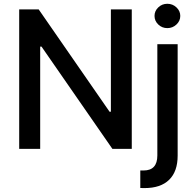

<svg xmlns="http://www.w3.org/2000/svg" viewBox="-20 -776 1018 1001"><path d="M667 -727.1V0H565.9L196.3 -533.2H189.5V0H80.1V-727.1H181.6L551.3 -193.4H558.1V-727.1ZM800.3 -545.4H906.2V35.6Q906.2 117.7 862.1 161.1Q817.9 204.6 733.4 204.6Q718.8 204.6 711.4 204.1V112.8H728.5Q800.3 112.8 800.3 34.7ZM852.5 -629.4Q824.7 -629.4 805.2 -648.2Q785.6 -667 785.6 -692.9Q785.6 -718.8 805.2 -737.5Q824.7 -756.3 852.5 -756.3Q879.9 -756.3 899.9 -737.5Q919.9 -718.8 919.9 -692.9Q919.9 -667 899.9 -648.2Q879.9 -629.4 852.5 -629.4Z"/></svg>

Font: Karasuma Gothic
Style: Regular
Weight: 500
Designer: Rasmus Andersson / Ryoko Nishizuka
Foundry: Genbu
Version: Version 1.00